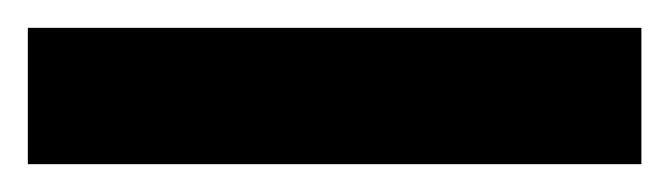

<svg xmlns="http://www.w3.org/2000/svg" viewBox="-33 69 481 138"><path d="M428 89V187H-13V89Z"/></svg>

Font: BioRhyme ExtraBold SemiBold
Style: Regular
Weight: 600
Version: Version 1.600;gftools[0.9.33]